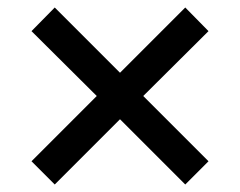

<svg xmlns="http://www.w3.org/2000/svg" viewBox="-20 -545 640 512"><path d="M362 -289 536 -115 474 -53 300 -227 126 -53 64 -115 238 -289 64 -462 126 -525 300 -351 474 -525 536 -462Z"/></svg>

Font: Muli
Style: Bold
Weight: 700
Designer: Vernon Adams
Foundry: Vernon Adams
Version: Version 2.001